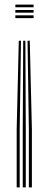

<svg xmlns="http://www.w3.org/2000/svg" viewBox="-20 -620 199 840"><path d="M100.5 -441.8H110.2L119.5 -55.2V200H106.2V-55.2ZM62.2 -441.8H71.8L66.2 -55.2V200H53V-55.2ZM81.5 -441.8H91L92.8 -55.2V200H79.5V-55.2ZM47.2 -600H127V-588.2H47.2ZM47.2 -552.8H127V-540.8H47.2ZM47.2 -576.2H127V-564.5H47.2Z"/></svg>

Font: Big Shoulders Inline Display Thin
Style: Regular
Weight: 400
Version: Version 2.002